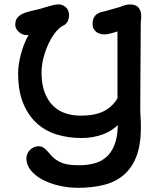

<svg xmlns="http://www.w3.org/2000/svg" viewBox="-20 -622 751 885"><path d="M101.6 108.4Q101.6 100.6 104.7 90.8Q107.9 81.1 115 72.5Q122.1 64 133.3 58.1Q144.5 52.2 160.6 52.2Q168 52.2 174.8 55.4Q181.6 58.6 187.5 63.7Q193.4 68.8 198.5 74.7Q203.6 80.6 208 85.4Q222.7 103.5 238.3 114.3Q253.9 125 270.8 130.6Q287.6 136.2 306.2 137.9Q324.7 139.6 345.2 139.6Q382.8 139.6 414.8 131.1Q446.8 122.6 470.2 101.8Q493.7 81.1 507.6 46.1Q521.5 11.2 522.9 -41Q522.9 -42 522.7 -43Q522.5 -43.9 522.5 -44.9Q509.3 -32.2 492.4 -21.5Q475.6 -10.7 454.8 -2.9Q434.1 4.9 409.2 9.5Q384.3 14.2 354.5 14.2Q296.4 14.2 243.7 -1.5Q190.9 -17.1 150.9 -52.7Q110.8 -88.4 87.2 -145.3Q63.5 -202.1 63.5 -285.2Q63.5 -301.8 66.4 -323Q69.3 -344.2 75.2 -367.7Q81.1 -391.1 90.1 -415Q99.1 -439 111.8 -460.9Q109.4 -460.4 107.2 -460.4Q105 -460.4 102.5 -460.4Q91.3 -460.4 81.8 -464.8Q72.3 -469.2 65.2 -476.1Q58.1 -482.9 54.2 -491.2Q50.3 -499.5 50.3 -507.3Q50.3 -520 54.2 -530Q58.1 -540 67.6 -548.1Q77.1 -556.2 92.8 -562.3Q108.4 -568.4 131.8 -573.2Q150.4 -577.1 166.7 -581.8Q183.1 -586.4 195.3 -590.3Q211.4 -595.2 223.9 -598.4Q236.3 -601.6 249 -601.6Q269.5 -601.6 283.9 -588.1Q298.3 -574.7 298.3 -552.2Q298.3 -541 294.2 -528.6Q290 -516.1 276.4 -506.3Q262.7 -501 249.5 -488.3Q236.3 -475.6 224.6 -458Q212.9 -440.4 203.1 -419.4Q193.4 -398.4 186.3 -376.2Q179.2 -354 175.3 -331.5Q171.4 -309.1 171.4 -289.1Q171.4 -233.4 186.3 -195.1Q201.2 -156.7 226.1 -133.1Q251 -109.4 283.7 -99.1Q316.4 -88.9 352.5 -88.9Q416 -88.9 456.8 -108.6Q497.6 -128.4 521.5 -168.9V-180.2V-477.1Q514.2 -474.6 505.9 -472.2Q497.6 -469.7 489.5 -467.8Q481.4 -465.8 474.6 -464.6Q467.8 -463.4 463.4 -463.4Q453.1 -463.4 443.1 -465.8Q433.1 -468.3 425 -473.9Q417 -479.5 411.9 -488.8Q406.7 -498 406.7 -512.2Q406.7 -535.6 418.9 -550Q431.2 -564.5 458.5 -568.8L534.2 -590.3L533.7 -589.8Q543.9 -595.2 557.1 -598.4Q570.3 -601.6 577.6 -601.6Q583 -601.6 592 -600.6Q601.1 -599.6 609.6 -594.5Q618.2 -589.4 624.5 -577.6Q630.9 -565.9 630.9 -544.9Q630.9 -539.1 630.4 -533.2Q629.9 -527.3 628.9 -522.9Q628.9 -522.9 628.9 -521Q628.9 -519 628.7 -507.8Q628.4 -496.6 628.4 -472.7Q628.4 -448.7 628.2 -404.8Q627.9 -360.8 627.4 -293.2Q627 -225.6 626.5 -127Q626.5 -105.5 627.9 -83.7Q629.4 -62 629.4 -35.2Q629.4 46.4 608.2 100.3Q586.9 154.3 548.6 186Q510.3 217.8 457 230.7Q403.8 243.7 340.3 243.7Q294.4 243.7 251.5 233.6Q208.5 223.6 175 205.6Q141.6 187.5 121.6 162.6Q101.6 137.7 101.6 108.4Z"/></svg>

Font: Autour One
Style: Regular
Weight: 400
Version: Version 1.007; ttfautohint (v0.92) -l 24 -r 24 -G 200 -x 7 -